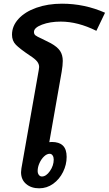

<svg xmlns="http://www.w3.org/2000/svg" viewBox="-20 -1010 589 1040"><path d="M164 -837Q164 -825 172 -818.5Q180 -812 207 -800L255 -776Q291 -756 305.5 -734Q320 -712 320 -680Q320 -656 314 -621L247 -240Q252 -241 261 -241Q300 -241 320.5 -221.5Q341 -202 341 -160Q341 -118 321.5 -78.5Q302 -39 268 -14.5Q234 10 192 10Q149 10 121.5 -13.5Q94 -37 94 -77Q94 -84 96 -98L190 -631Q192 -643 192 -647Q192 -663 181 -677Q170 -691 142 -709Q87 -746 66 -767.5Q45 -789 45 -822Q45 -869 80 -907.5Q115 -946 177 -968Q239 -990 316 -990Q438 -990 549 -941L502 -843Q402 -893 309 -893Q251 -893 207.5 -876.5Q164 -860 164 -837ZM249 -177Q234 -177 219 -163Q204 -149 194 -127Q184 -105 184 -84Q184 -71 190.5 -62.5Q197 -54 207 -54Q230 -54 250.5 -83.5Q271 -113 271 -146Q271 -159 265 -168Q259 -177 249 -177Z"/></svg>

Font: KoHo
Style: Bold Italic
Weight: 700
Italic angle: -10°
Version: Version 1.000; ttfautohint (v1.6)